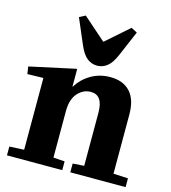

<svg xmlns="http://www.w3.org/2000/svg" viewBox="-121 -916 902 1013"><g transform="rotate(15 329.5 -410.0)"><path d="M247 -536 251 -534V-440H253Q280 -485 327 -512.5Q374 -540 432 -540Q502 -540 540.5 -498.5Q579 -457 579 -375V-52L659 -48V0H357V-48L419 -52V-342Q419 -438 353 -438Q311 -438 281 -404Q251 -370 251 -305V-52L313 -48V0H11V-48L91 -52V-442L89 -444L4 -442L-2 -482ZM189 -803 222 -820 346 -711H348L472 -820L505 -803L446 -665Q426 -618 401.5 -599Q377 -580 347 -580Q317 -580 292.5 -599Q268 -618 248 -665Z"/></g></svg>

Font: Minipax
Style: Bold
Weight: 700
Designer: Raphaël Ronot, Igor Stepanchenko (Cyrillic)
Foundry: steppetype
Version: Version 1.002